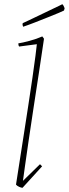

<svg xmlns="http://www.w3.org/2000/svg" viewBox="-20 -885 327 912"><path d="M87 7Q81 7 71 2.5Q61 -2 56 -8Q62 -47 71.5 -107.5Q81 -168 92 -239Q103 -310 114 -381.5Q125 -453 134 -515Q143 -577 148.5 -620Q154 -663 155 -675L71 -664Q67 -669 67 -679Q87 -682 120.5 -691Q154 -700 181 -712L189 -701Q178 -626 165 -540.5Q152 -455 139 -370.5Q126 -286 115.5 -213.5Q105 -141 98 -91.5Q91 -42 89 -26L170 -105L180 -95ZM90 -758Q87 -765 87 -770L88 -775L118 -789L262 -858L276 -865Q282 -860 287 -846L284 -835Q281 -833 259.5 -824Q238 -815 208 -803Q178 -791 146 -778.5Q114 -766 90 -758Z"/></svg>

Font: Labrada ExtraLight
Style: Italic
Weight: 200
Italic angle: -7°
Designer: Mercedes Jáuregui
Foundry: Omnibus-Type Team
Version: Version 1.000; ttfautohint (v1.8.4.7-5d5b)